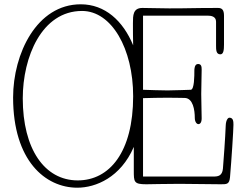

<svg xmlns="http://www.w3.org/2000/svg" viewBox="-20 -858 1145 894"><path d="M41 -404C41 -110 191 16 340 16C426 16 542 -32 603 -174V-64C603 -11 603 0 661 0C694 0 734 -2 815 -2C896 -2 928 0 1009 0C1036 0 1048 0 1051 -33C1058 -114 1067 -254 1067 -277C1067 -293 1066 -310 1048 -310C1042 -310 1032 -300 1031 -273C1029 -218 1021 -109 1018 -73C1015 -39 995 -36 975 -36H646V-401C684 -402 722 -403 760 -403C798 -403 821 -402 839 -402C879 -402 887 -345 887 -309C887 -292 895 -280 904 -280C909 -280 919 -284 919 -307C919 -344 917 -382 917 -420C917 -458 919 -495 919 -533C919 -547 918 -560 902 -560C885 -560 885 -534 885 -530C885 -505 885 -440 868 -440C856 -440 798 -437 760 -437C721 -437 684 -439 646 -440V-785H949C962 -785 986 -782 986 -757V-645C986 -627 986 -605 1006 -605C1021 -605 1023 -626 1023 -651V-785C1023 -813 1013 -821 995 -821C877 -821 867 -819 768 -819C718 -819 685 -821 643 -821C599 -821 599 -786 599 -750C599 -716 599 -683 600 -647C553 -761 469 -838 356 -838C151 -838 41 -608 41 -404ZM86 -400C86 -592 174 -807 362 -807C500 -807 600 -631 600 -410C600 -150 490 -18 342 -18C187 -18 86 -165 86 -400Z"/></svg>

Font: Life Savers
Style: Regular
Weight: 400
Designer: Pablo Impallari, Rodrigo Fuenzalida, Brenda Gallo
Foundry: Pablo Impallari, Rodrigo Fuenzalida, Brenda Gallo
Version: Version 3.000